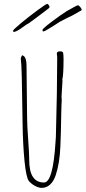

<svg xmlns="http://www.w3.org/2000/svg" viewBox="-20 -939 436 975"><path d="M91.8 -798.3Q114.3 -815.4 126 -820.8Q140.1 -830.1 224.6 -894.5Q231.4 -898.4 231.4 -904.3Q231.4 -908.7 226.8 -914.1Q222.2 -919.4 220.2 -919.4Q214.4 -919.4 171.4 -887.7Q128.4 -856 87.6 -822.3Q46.9 -788.6 45.4 -781.7L50.3 -776.4Q66.9 -779.8 91.8 -798.3ZM201.2 -779.3Q205.1 -779.3 223.6 -790.5Q247.6 -805.2 263.7 -815.4Q285.6 -830.1 289.6 -831.5Q333 -854.5 343.8 -858.4L395.5 -887.7Q394 -895.5 387.2 -903.8Q380.4 -912.1 375 -912.1Q370.6 -912.1 319.3 -882.8Q289.1 -863.8 242.4 -828.6Q195.8 -793.5 195.8 -786.6Q195.8 -779.3 201.2 -779.3ZM262.7 -48.8Q283.2 -109.4 286.6 -195.8Q289.6 -262.7 291 -360.8Q292 -410.6 293.5 -429.2Q293.5 -435.1 293 -439.5Q292.5 -443.8 292.5 -449.2Q292.5 -458.5 294.9 -488.8Q297.4 -519 297.4 -528.8Q297.4 -532.2 296.4 -535.2Q302.7 -559.1 302.7 -637.2Q302.7 -664.6 300.3 -671.9Q297.4 -678.2 285.6 -678.2Q268.6 -678.2 268.6 -667L269.5 -658.2L270.5 -648.9Q270.5 -486.8 263.7 -242.2L262.2 -221.7Q249.5 -12.2 203.6 -12.2Q128.4 -12.2 128.4 -126Q128.4 -157.7 123 -231.9Q117.7 -306.2 117.7 -337.9L114.7 -603Q114.7 -655.3 91.8 -658.2L85.4 -644Q88.9 -617.7 90.6 -547.4Q92.3 -477.1 94.2 -343.3L94.7 -311Q96.2 -204.6 104.5 -121.1Q112.8 -37.6 126.5 -20Q138.2 -5.9 156.7 4.4Q175.3 14.6 191.4 15.1Q215.8 15.1 234.1 -1.5Q252.4 -18.1 262.7 -48.8Z"/></svg>

Font: Amatica SC
Style: Regular
Weight: 400
Designer: Vernon Adams, Ben Nathan
Foundry: newtypography
Version: Version 2.001